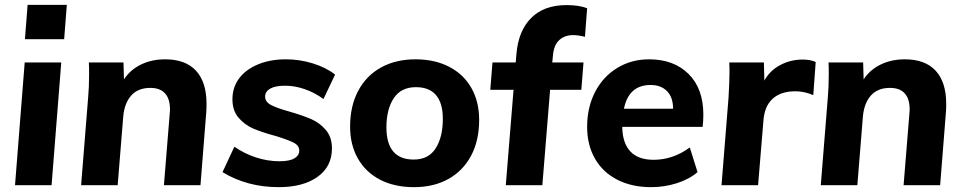

<svg xmlns="http://www.w3.org/2000/svg" viewBox="-20 -765 3982 793"><path d="M42 0 82 -507H233L193 0ZM94 -745H256L245 -603H83Z M833 -336Q833 -314 832 -303L808 0H657L681 -296Q682 -302 682 -314Q682 -357 661.5 -379.5Q641 -402 601 -402Q550 -402 522 -370.5Q494 -339 489 -284L466 0H315L344 -362Q348 -405 348 -459Q348 -491 347 -507H490L492 -437Q517 -476 561.5 -498Q606 -520 662 -520Q746 -520 789.5 -473Q833 -426 833 -336Z M899 -54 948 -159Q990 -130 1038 -114.5Q1086 -99 1134 -99Q1176 -99 1196 -111Q1216 -123 1216 -143Q1216 -164 1192.5 -176Q1169 -188 1116 -204Q1061 -219 1026 -234Q991 -249 965.5 -278.5Q940 -308 940 -355Q940 -404 967.5 -441Q995 -478 1045.5 -499Q1096 -520 1161 -520Q1218 -520 1272.5 -503Q1327 -486 1364 -457L1316 -356Q1279 -383 1238 -397Q1197 -411 1158 -411Q1117 -411 1096 -399Q1075 -387 1075 -366Q1075 -344 1100 -331Q1125 -318 1176 -304Q1231 -288 1265.5 -273Q1300 -258 1325.5 -228.5Q1351 -199 1351 -152Q1351 -77 1291.5 -34.5Q1232 8 1131 8Q1001 8 899 -54Z M1426 -242Q1426 -327 1459.5 -390Q1493 -453 1554 -486.5Q1615 -520 1696 -520Q1776 -520 1835.5 -489Q1895 -458 1927 -401.5Q1959 -345 1959 -270Q1959 -184 1925.5 -121.5Q1892 -59 1831.5 -25.5Q1771 8 1690 8Q1609 8 1549.5 -23Q1490 -54 1458 -110.5Q1426 -167 1426 -242ZM1809 -274Q1809 -339 1781 -372Q1753 -405 1698 -405Q1636 -405 1606 -359Q1576 -313 1576 -239Q1576 -106 1689 -106Q1750 -106 1779.5 -152.5Q1809 -199 1809 -274Z M2264 -538 2261 -507H2390L2381 -394H2252L2220 0H2069L2101 -394H2005L2014 -507H2110L2113 -542Q2121 -638 2174 -691Q2227 -744 2320 -744Q2371 -744 2405 -731L2396 -613Q2368 -620 2347 -620Q2313 -620 2290.5 -600Q2268 -580 2264 -538Z M2885 -291Q2885 -267 2882 -241H2550Q2551 -174 2583.5 -139.5Q2616 -105 2679 -105Q2760 -105 2829 -156L2861 -54Q2827 -25 2776 -8.5Q2725 8 2669 8Q2590 8 2530 -22.5Q2470 -53 2437.5 -109.5Q2405 -166 2405 -241Q2405 -322 2438 -385.5Q2471 -449 2529.5 -484.5Q2588 -520 2661 -520Q2763 -520 2824 -459.5Q2885 -399 2885 -291ZM2557 -316H2760Q2760 -363 2735 -388.5Q2710 -414 2667 -414Q2577 -414 2557 -316Z M3349 -509 3339 -372Q3303 -388 3265 -388Q3205 -388 3171 -357Q3137 -326 3133 -265L3111 0H2960L2989 -362Q2993 -432 2993 -467Q2993 -494 2992 -507H3135L3137 -432Q3159 -473 3202 -496Q3245 -519 3295 -519Q3327 -519 3349 -509Z M3888 -336Q3888 -314 3887 -303L3863 0H3712L3736 -296Q3737 -302 3737 -314Q3737 -357 3716.5 -379.5Q3696 -402 3656 -402Q3605 -402 3577 -370.5Q3549 -339 3544 -284L3521 0H3370L3399 -362Q3403 -405 3403 -459Q3403 -491 3402 -507H3545L3547 -437Q3572 -476 3616.5 -498Q3661 -520 3717 -520Q3801 -520 3844.5 -473Q3888 -426 3888 -336Z"/></svg>

Font: Muli ExtraBold
Style: Italic
Weight: 800
Italic angle: -4.541°
Designer: Vernon Adams
Foundry: Vernon Adams
Version: Version 2.000